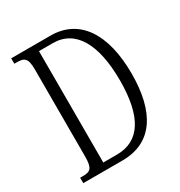

<svg xmlns="http://www.w3.org/2000/svg" viewBox="-169 -832 893 951"><g transform="rotate(-30 278.0 -357.0)"><path d="M32 0H256C429 0 511 -131 511 -350C511 -580 420 -714 257 -714H32V-683H46C89 -683 106 -673 106 -607V-111C106 -42 91 -31 47 -31H32ZM247 -39H169V-676H248C378 -676 444 -556 444 -350C444 -144 378 -39 247 -39Z"/></g></svg>

Font: Noto Serif Devanagari ExtraCondensed Light
Style: Regular
Weight: 300
Width: 2
Designer: Universal Thirst, Indian Type Foundry and the Monotype Design Team
Foundry: Monotype Imaging Inc.
Version: Version 2.004